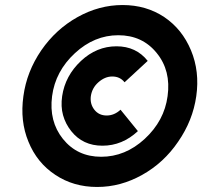

<svg xmlns="http://www.w3.org/2000/svg" viewBox="-20 -732 804 763"><path d="M467 -712Q374 -712 288 -664Q245 -640 209 -607Q173 -574 144 -532Q86 -447 73 -350Q59 -251 93 -169Q127 -85 200 -37Q272 11 366 11Q413 11 457.5 -1Q502 -13 545 -37Q631 -85 688 -169Q717 -211 735 -256Q753 -301 760 -350Q774 -448 739 -532Q704 -616 633 -664Q561 -712 467 -712ZM450 -592Q546 -592 603 -521Q660 -451 646 -350Q633 -252 555 -180Q478 -109 382 -109Q287 -109 230 -180Q174 -250 187 -350Q200 -449 278 -521Q355 -592 450 -592ZM443 -548Q364 -548 302 -490Q239 -431 227 -350Q221 -309 230.5 -274.5Q240 -240 263 -211Q309 -153 387 -153Q466 -153 528 -211L459 -296Q434 -273 404 -273Q373 -273 355 -296Q337 -319 341 -350Q346 -383 371 -405Q397 -428 426 -428Q457 -428 475 -405L567 -490Q521 -548 443 -548Z"/></svg>

Font: Unageo
Style: Black-Italic
Weight: 900
Designer: Richard Sepsi
Foundry: Richard Sepsi
Version: Version 2.000